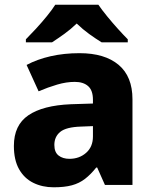

<svg xmlns="http://www.w3.org/2000/svg" viewBox="-20 -786 653 816"><path d="M318 -560Q425 -560 484 -510.5Q543 -461 543 -364V0H426L393 -74H389Q366 -45 341.5 -26Q317 -7 285.5 1.5Q254 10 208 10Q160 10 121.5 -9Q83 -28 61 -67Q39 -106 39 -166Q39 -254 100.5 -296Q162 -338 281 -343L375 -346V-362Q375 -402 354.5 -420Q334 -438 298 -438Q262 -438 223 -426.5Q184 -415 144 -398L93 -510Q138 -534 195 -547Q252 -560 318 -560ZM324 -248Q261 -246 236 -225.5Q211 -205 211 -170Q211 -139 229 -125Q247 -111 275 -111Q317 -111 346 -136.5Q375 -162 375 -206V-250ZM398 -766Q413 -744 435.5 -716.5Q458 -689 481.5 -663Q505 -637 523 -619V-606H412Q386 -622 359 -641.5Q332 -661 306 -686Q280 -661 253.5 -642Q227 -623 201 -606H90V-619Q109 -638 132.5 -663.5Q156 -689 178.5 -716.5Q201 -744 215 -766Z"/></svg>

Font: Noto Sans Hebrew ExtraBold
Style: Regular
Weight: 800
Designer: Monotype Design Team
Foundry: Monotype Imaging Inc.
Version: Version 2.003